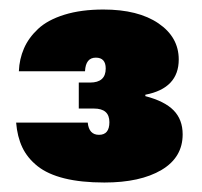

<svg xmlns="http://www.w3.org/2000/svg" viewBox="-20 -736 429 407"><path d="M20 -585Q21 -610.8 30.8 -633.3Q40.5 -655.8 60.8 -674.8Q81.1 -693.8 116.5 -704.8Q151.9 -715.8 199.2 -715.8Q272.9 -715.8 315.9 -686.5Q358.9 -657.2 358.9 -609.9Q358.9 -548.8 288.1 -535.2V-532.2Q329.1 -521.5 348.1 -502Q367.2 -482.4 367.2 -451.2Q367.2 -402.3 322.3 -375.7Q277.3 -349.1 201.2 -349.1Q151.9 -349.1 116.5 -357.9Q81.1 -366.7 59.6 -383.8Q38.1 -400.9 27.3 -423.6Q16.6 -446.3 14.2 -476.1H166Q168.5 -450.2 189.9 -450.2Q211.9 -450.2 211.9 -477.1Q211.9 -505.9 179.2 -505.9H147V-561H170.9Q204.1 -561 204.1 -590.8Q204.1 -613.8 183.1 -613.8Q161.6 -613.8 160.2 -585Z"/></svg>

Font: Poppins ExtraBold
Style: Regular
Weight: 800
Designer: Ninad Kale (Devanagari), Jonny Pinhorn (Latin)
Foundry: Indian Type Foundry
Version: Version 3.200;PS 1.000;hotconv 16.6.54;makeotf.lib2.5.65590